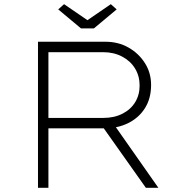

<svg xmlns="http://www.w3.org/2000/svg" viewBox="-20 -900 869 920"><path d="M162 0V-700H485Q547 -700 596 -672Q645 -644 674.5 -597.5Q704 -551 704 -493Q704 -429 675 -382.5Q646 -336 595 -310.5Q544 -285 479 -285H212V0ZM679 0 466 -301 511 -325 739 0ZM212 -335H475Q527 -335 566.5 -355Q606 -375 627.5 -410Q649 -445 649 -490Q649 -536 627 -572Q605 -608 565 -629Q525 -650 474 -650H212ZM368 -764 259 -855 287 -880 414 -793H384L511 -880L539 -855L430 -764Z"/></svg>

Font: Lexend Mega ExtraLight
Style: Regular
Weight: 250
Version: Version 1.007